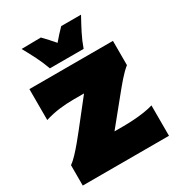

<svg xmlns="http://www.w3.org/2000/svg" viewBox="-221 -1104 1147 1242"><g transform="rotate(-30 352.0 -482.5)"><path d="M30 0V-152Q51.5 -167 78.5 -195.5Q105.5 -224 132.8 -257Q160 -290 183 -319L335 -512H254Q207 -512 153.5 -505.8Q100 -499.5 43 -482V-713H667V-532Q633.5 -504.5 600.5 -466.5Q567.5 -428.5 535 -388L383 -201H452Q485 -201 525.2 -203.5Q565.5 -206 604.8 -211.8Q644 -217.5 674 -227V0ZM225 -763Q207 -813.5 182 -863.5Q157 -913.5 129 -963L274 -965Q314.5 -923.5 350.5 -881Q386 -923.5 425 -963H573Q545.5 -913.5 520 -863.5Q494.5 -813.5 477 -763Z"/></g></svg>

Font: Commissioner Flair Black
Style: Regular
Weight: 900
Designer: Kostas Bartsokas
Foundry: Kostas Bartsokas
Version: Version 1.000; ttfautohint (v1.8.3)